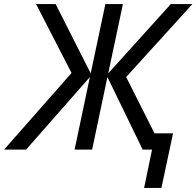

<svg xmlns="http://www.w3.org/2000/svg" viewBox="-70 -734 964 942"><path d="M637 188 676 0H630L457 -356L382 0H296L371 -356L58 0H-50L281 -376L107 -714H203L375 -374L447 -714H533L461 -374L768 -714H874L549 -356L688 -80H779L722 188Z"/></svg>

Font: Noto Sans
Style: Italic
Weight: 400
Italic angle: -12°
Designer: Monotype Design Team
Foundry: Monotype Imaging Inc.
Version: Version 2.013; ttfautohint (v1.8.4.7-5d5b)